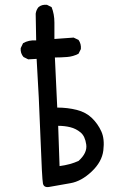

<svg xmlns="http://www.w3.org/2000/svg" viewBox="-20 -772 540 801"><path d="M185.5 7.8Q163.1 11.7 159.2 -6.3Q155.3 -24.4 148.9 -197.3Q142.6 -370.1 132.8 -526.4L97.7 -524.4L78.1 -534.2Q64.5 -549.8 66.4 -571.3L76.2 -591.8Q99.6 -605.5 130.9 -603.5L128.9 -714.8Q130.9 -730.5 140.6 -742.2Q154.3 -753.9 175.8 -752L195.3 -742.2Q207 -712.9 207 -677.7Q207 -642.6 207 -609.4L287.1 -615.2L307.6 -605.5Q319.3 -588.9 317.4 -567.4L307.6 -547.9Q285.2 -536.1 259.8 -534.2Q234.4 -532.2 209 -532.2L218.8 -323.2Q261.7 -323.2 300.3 -313.5Q338.9 -303.7 363.8 -279.3Q388.7 -254.9 402.8 -223.6Q417 -192.4 411.1 -144.5Q405.3 -96.7 362.3 -56.2Q319.3 -15.6 273.9 -7.8Q228.5 0 185.5 7.8ZM307.6 -100.6Q344.7 -133.8 339.8 -168.9Q335 -204.1 315.9 -219.7Q296.9 -235.4 273.4 -241.2Q250 -247.1 222.7 -247.1L228.5 -79.1Q273.4 -85 307.6 -100.6Z"/></svg>

Font: JasonHandwriting4
Style: Regular
Weight: 400
Version: Version 1.01.21